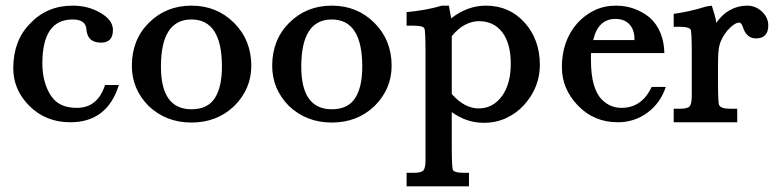

<svg xmlns="http://www.w3.org/2000/svg" viewBox="-20 -433 2749 680"><path d="M401 -132Q360 0 229 0Q142 0 84 -58Q27 -115 27 -191Q27 -289 86 -349Q146 -413 237 -413Q291 -413 333 -389Q380 -363 380 -327Q380 -282 338 -282Q293 -282 287 -322L285 -336Q279 -364 237 -364Q130 -364 130 -208Q130 -173 138.5 -143Q147 -113 163 -90V-91Q190 -51 252 -51Q326 -51 352 -132Z M447 -200Q447 -292 507 -352Q568 -413 658 -413Q748 -413 809 -352Q870 -291 870 -200Q870 -118 810 -58Q749 1 658 1Q568 1 506 -58Q447 -118 447 -200ZM550 -197Q550 -46 658 -46Q715 -46 740.5 -85Q766 -124 766 -197Q766 -364 658 -364Q550 -364 550 -197Z M944 -200Q944 -292 1004 -352Q1065 -413 1155 -413Q1245 -413 1306 -352Q1367 -291 1367 -200Q1367 -118 1307 -58Q1246 1 1155 1Q1065 1 1003 -58Q944 -118 944 -200ZM1047 -197Q1047 -46 1155 -46Q1212 -46 1237.5 -85Q1263 -124 1263 -197Q1263 -364 1155 -364Q1047 -364 1047 -197Z M1570 -413Q1572 -400 1574 -389.5Q1576 -379 1578 -368Q1635 -413 1701 -413Q1784 -413 1838 -353Q1892 -293 1892 -203Q1892 -123 1835 -60Q1808 -31 1772 -14.5Q1736 2 1694 2Q1632 2 1580 -36V86Q1580 123 1581 143.5Q1582 164 1584 169Q1590 179 1621 179H1641V227H1420V179H1446Q1472 179 1479.5 170.5Q1487 162 1487 135V-249Q1487 -325 1483 -332Q1479 -342 1446 -342H1420V-390Q1452 -393 1483.5 -398.5Q1515 -404 1545 -413ZM1580 -100Q1603 -74 1627 -61.5Q1651 -49 1675 -49Q1726 -49 1758 -93Q1789 -136 1789 -207Q1789 -279 1759 -318.5Q1729 -358 1676 -358Q1652 -358 1627.5 -345.5Q1603 -333 1580 -305Z M2073 -245V-220Q2073 -119 2112 -80Q2141 -51 2181 -51Q2253 -51 2288 -125H2338Q2319 -68 2273 -34Q2227 0 2168 0Q2083 0 2026 -60Q1970 -119 1970 -195Q1970 -288 2024 -350Q2051 -380 2085.5 -396.5Q2120 -413 2161 -413Q2197 -413 2227.5 -401.5Q2258 -390 2282 -370Q2331 -325 2333 -245ZM2227 -291V-295Q2227 -328 2209 -347Q2191 -366 2160 -366Q2098 -366 2081 -291Z M2501 -413Q2507 -394 2511 -380Q2515 -366 2517 -352Q2537 -382 2565.5 -397.5Q2594 -413 2626 -413Q2656 -413 2678.5 -392Q2701 -371 2701 -343Q2701 -297 2657 -297Q2623 -297 2610 -340Q2605 -353 2598 -353Q2582 -353 2557 -326Q2534 -298 2528 -272Q2523 -254 2523 -207V-141Q2523 -66 2527 -61Q2533 -48 2564 -48H2591V0H2366V-48H2390Q2415 -48 2422.5 -56.5Q2430 -65 2430 -93V-245Q2430 -320 2426 -328Q2420 -338 2390 -338H2366V-384Q2389 -387 2417.5 -393Q2446 -399 2481 -410Z"/></svg>

Font: New Athena Unicode
Style: Bold
Weight: 700
Designer: J. Rusten 1997; rev. by R. Hancock 2001, 2002, rev. by D. Mastronarde 2002-2021
Foundry: Society for Classical Studies (formerly American Philological Association)
Version: Version 5.008